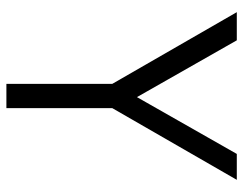

<svg xmlns="http://www.w3.org/2000/svg" viewBox="-100 -660 760 600"><g transform="rotate(90 280.0 -360.0)"><path d="M242 0V-331L18 -720H106L300 -379H267L461 -720H542L318 -331V0Z"/></g></svg>

Font: Instrument Sans SemiCondensed
Style: Regular
Weight: 400
Width: 4
Designer: Rodrigo Fuenzalida
Foundry: fragTYPE
Version: Version 1.000;gftools[0.9.28]